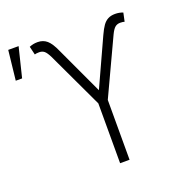

<svg xmlns="http://www.w3.org/2000/svg" viewBox="-153 -850 939 969"><g transform="rotate(-20 316.5 -365.0)"><path d="M329.1 -321.3 187.5 -622.1Q174.8 -647.9 163.8 -657Q152.8 -666 136.7 -666Q121.1 -666 112.3 -663.1L101.6 -708Q113.8 -712.9 123.8 -714.8Q133.8 -716.8 146.5 -716.8Q175.8 -716.8 196.3 -699Q216.8 -681.2 236.3 -636.7L354.5 -382.8L470.7 -636.7Q484.4 -666.5 496.3 -683.3Q508.3 -700.2 524.2 -708.5Q540 -716.8 562.5 -716.8Q585 -716.8 604.5 -709L594.7 -663.1Q584.5 -666 571.3 -666Q555.2 -666 543.9 -656.7Q532.7 -647.5 520.5 -622.1L379.9 -321.3V0H329.1ZM-5.9 -730.5H49.8L10.7 -571.3H-23.4Z"/></g></svg>

Font: Pretendard ExtraLight
Style: Regular
Weight: 200
Designer: Base glyphs from Inter by Rasmus Andersson; Hangeul glyphs from Noto Sans CJK(Source Han Sans) by Jang Soo-young and Kan
Foundry: Kil Hyung-jin
Version: Version 1.309